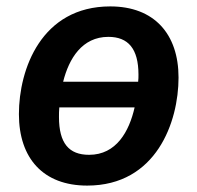

<svg xmlns="http://www.w3.org/2000/svg" viewBox="-20 -564 616 599"><path d="M324 -544C109 -544 39 -348 39 -208C39 -70 115 15 252 15C468 15 537 -184 537 -322C537 -458 461 -544 324 -544ZM318 -449C380 -449 412 -412 412 -331C412 -324 412 -317 411 -309H177C195 -381 236 -449 318 -449ZM258 -81C195 -81 164 -117 164 -199C164 -208 164 -218 165 -229H400C383 -154 343 -81 258 -81Z"/></svg>

Font: Fira Sans Medium
Style: Italic
Weight: 500
Italic angle: -8°
Designer: bBox Type GmbH & Carrois Corporate GbR & Edenspiekermann AG
Foundry: bBox Type GmbH & Carrois Corporate GbR & Edenspiekermann AG
Version: Version 4.301;PS 004.301;hotconv 1.0.88;makeotf.lib2.5.64775